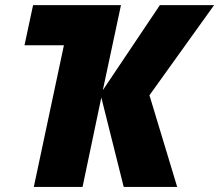

<svg xmlns="http://www.w3.org/2000/svg" viewBox="-20 -734 861 754"><path d="M112.8 0 231 -556.2H76.2L109.9 -713.9H455.1L383.8 -379.9L607.9 -713.9H820.8L566.9 -359.9L675.8 0H465.8L377.9 -351.1L304.2 0Z"/></svg>

Font: Open Sans ExtraBold
Style: Italic
Weight: 800
Italic angle: -12°
Designer: Monotype Design Team
Foundry: Monotype Imaging Inc.
Version: Version 3.000; ttfautohint (v1.8.4)